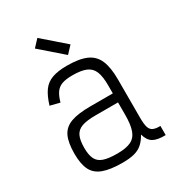

<svg xmlns="http://www.w3.org/2000/svg" viewBox="-205 -975 1009 1108"><g transform="rotate(-30 300.0 -421.0)"><path d="M284 14Q203 14 155.5 -3.5Q108 -21 88 -61Q68 -101 68 -170Q68 -244 88 -285.5Q108 -327 155.5 -344Q203 -361 284 -361H434V-416Q434 -474 420.5 -507Q407 -540 374.5 -554Q342 -568 284 -568Q241 -568 215 -559Q189 -550 173 -528Q157 -506 146 -466L82 -482Q99 -538 122.5 -571Q146 -604 185 -618Q224 -632 284 -632Q366 -632 413 -611Q460 -590 480 -542.5Q500 -495 500 -416V-160Q500 -119 506.5 -97.5Q513 -76 530.5 -68Q548 -60 578 -61V0Q522 1 495 -15Q468 -31 456 -74Q438 -41 415.5 -21.5Q393 -2 361.5 6Q330 14 284 14ZM284 -47Q342 -47 374.5 -62.5Q407 -78 420.5 -115.5Q434 -153 434 -219V-301H284Q226 -301 193.5 -289.5Q161 -278 147.5 -250Q134 -222 134 -170Q134 -123 147.5 -96Q161 -69 193.5 -58Q226 -47 284 -47ZM321 -682 174 -810 217 -856 364 -728Z"/></g></svg>

Font: Victor Mono Thin Light
Style: Regular
Weight: 300
Monospace: yes
Version: Version 1.561;gftools[0.9.30]